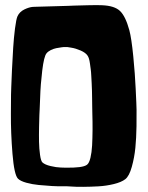

<svg xmlns="http://www.w3.org/2000/svg" viewBox="-20 -715 569 740"><path d="M315.4 -80.1Q323.7 -86.4 328.6 -106.9Q333.5 -127.4 335 -154.5Q336.4 -181.6 336.7 -214.1Q336.9 -246.6 335.9 -276.9Q335.9 -284.7 335.4 -304.7Q335 -324.7 335 -335.2Q335 -345.7 334.5 -364.7Q334 -383.8 333.3 -395Q332.5 -406.2 331.8 -422.4Q331.1 -438.5 329.6 -448.7Q328.1 -459 326.7 -470Q325.2 -481 323 -488.3Q320.8 -495.6 317.9 -500Q310.5 -511.7 290.8 -520.3Q271 -528.8 254.9 -531.2L239.3 -533.7Q238.3 -533.2 232.9 -533.7Q227.5 -534.2 217.3 -532.7Q207 -531.2 196.8 -529.3Q186.5 -527.3 175.8 -522Q165 -516.6 159.2 -509.3Q149.4 -497.6 142.8 -443.1Q136.2 -388.7 134.8 -340.3L132.8 -292Q132.3 -284.7 131.8 -272.2Q131.3 -259.8 130.6 -227.1Q129.9 -194.3 130.4 -168.2Q130.9 -142.1 134.3 -118.2Q137.7 -94.2 143.6 -88.9Q153.3 -80.1 175 -75Q196.8 -69.8 213.9 -69.3L230.5 -68.8Q299.3 -67.4 315.4 -80.1ZM505.4 -319.3Q505.9 -309.1 506.3 -291.7Q506.8 -274.4 506.1 -228.5Q505.4 -182.6 501.7 -145.3Q498 -107.9 488 -72Q478 -36.1 462.9 -24.4Q447.8 -12.7 418.7 -5.6Q389.6 1.5 359.4 3.2Q329.1 4.9 301 5.1Q272.9 5.4 254.9 3.9L237.3 2.9Q235.4 2.4 220.7 2.9Q206.1 3.4 180.4 2Q154.8 0.5 129.6 -2Q104.5 -4.4 81.5 -10.7Q58.6 -17.1 49.3 -26.4Q34.7 -41 28.1 -122.1Q21.5 -203.1 22 -276.9L22.5 -350.6Q22.9 -361.3 23.4 -379.4Q23.9 -397.5 26.1 -444.8Q28.3 -492.2 30.8 -530.5Q33.2 -568.8 37.8 -605.2Q42.5 -641.6 47.4 -652.3Q55.2 -669.4 73.7 -678.5Q92.3 -687.5 106.9 -688.5L121.6 -689L241.7 -692.4Q251.5 -692.9 265.6 -693.4Q279.8 -693.8 318.6 -694.8Q357.4 -695.8 373.5 -694.8Q421.4 -692.9 442.6 -672.6Q463.9 -652.3 478.5 -598.6Q486.8 -567.4 493.7 -497.6Q500.5 -427.7 502.9 -373.5Z"/></svg>

Font: Some Time Later
Style: Regular
Weight: 400
Version: Version 003.300